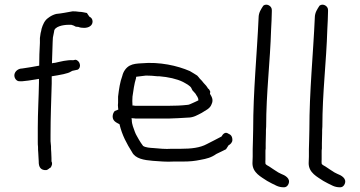

<svg xmlns="http://www.w3.org/2000/svg" viewBox="-20 -739 1523 813"><path d="M41 -423C39 -409 50 -393 65 -395H75C95 -397 104 -398 127 -402L145 -405V-389C144 -326 140 -263 140 -198V-139C140 -131 140 -124 141 -117C141 -108 141 -100 142 -92C142 -86 143 -80 143 -73C143 -66 144 -61 144 -56V-53C144 -34 151 -21 168 -19H177C185 -21 188 -27 195 -30C200 -39 203 -47 198 -56V-69C198 -76 197 -85 197 -94C196 -103 196 -111 196 -120L195 -130L194 -141V-169C194 -242 197 -315 199 -386V-416C216 -418 232 -422 249 -425L260 -428C270 -430 278 -434 286 -439C293 -441 302 -442 309 -444C327 -454 318 -484 299 -486L290 -484C264 -486 236 -478 213 -473C208 -473 204 -472 200 -471C201 -501 202 -532 203 -562C203 -568 204 -574 204 -580C206 -588 207 -597 209 -605C209 -627 248 -634 270 -634H282C289 -632 295 -630 301 -626C305 -626 309 -625 312 -625C319 -622 327 -621 336 -621C355 -621 372 -630 372 -648C372 -657 367 -665 359 -668C355 -673 352 -678 348 -684C337 -686 327 -689 315 -689C305 -691 296 -691 287 -691C265 -687 240 -682 218 -680C206 -677 194 -671 184 -663C169 -653 161 -634 156 -617C155 -611 154 -605 152 -599L149 -578V-557C147 -525 146 -493 146 -461C124 -457 97 -452 74 -449C57 -449 43 -437 41 -423Z M457 -246C457 -226 473 -220 486 -213C497 -166 517 -130 539 -95C553 -67 590 -61 627 -58C655 -56 685 -53 716 -55H755C783 -55 804 -57 828 -62C856 -67 875 -72 896 -87C910 -94 924 -100 937 -107C941 -113 945 -119 948 -124C955 -127 964 -136 964 -146C964 -162 957 -169 947 -173C933 -183 923 -170 918 -161C898 -151 877 -139 856 -129C827 -113 789 -109 746 -109H707C679 -107 655 -110 631 -112C615 -113 597 -114 586 -121C580 -129 573 -139 568 -148C562 -160 556 -167 551 -181C546 -196 538 -212 538 -231L537 -239C540 -238 544 -238 547 -238C552 -237 556 -237 559 -237H693C721 -238 748 -239 775 -241C800 -241 816 -252 834 -261C850 -272 869 -278 876 -298C885 -317 876 -330 869 -342C870 -345 870 -348 870 -352C867 -359 864 -363 861 -364C856 -373 850 -380 842 -388C838 -394 832 -400 826 -406C823 -410 819 -415 815 -419C805 -425 795 -432 784 -438C731 -461 656 -478 579 -471C561 -470 544 -469 529 -461C514 -453 502 -436 498 -418C488 -391 484 -363 480 -330V-304C479 -297 479 -290 480 -283C480 -280 481 -278 481 -275L466 -269C461 -264 457 -255 457 -246ZM541 -292C540 -305 540 -318 541 -330C545 -356 548 -383 556 -408C556 -410 556 -412 557 -414C570 -416 583 -417 598 -419C614 -419 629 -418 647 -416H655C692 -413 729 -405 755 -392C767 -385 785 -377 791 -365V-364C794 -357 797 -353 800 -351C803 -348 805 -345 808 -342C812 -333 820 -328 820 -314C811 -310 802 -305 792 -301C787 -299 780 -295 774 -295C748 -292 720 -291 693 -291H554C553 -291 550 -291 547 -292Z M1049 -48C1049 -7 1086 10 1111 27C1125 35 1137 41 1152 48C1161 52 1171 54 1180 54C1191 55 1199 48 1202 39C1211 16 1186 3 1170 -3L1158 -9C1145 -17 1132 -26 1120 -34C1118 -36 1104 -41 1104 -47C1103 -52 1104 -58 1104 -64V-95C1104 -101 1104 -105 1105 -110V-132C1105 -146 1106 -158 1106 -174C1106 -184 1106 -194 1107 -203C1107 -346 1124 -477 1128 -615C1129 -641 1131 -664 1131 -690V-697C1131 -714 1109 -726 1095 -715C1086 -701 1075 -686 1075 -664C1068 -506 1052 -354 1052 -190C1052 -173 1051 -160 1051 -144C1051 -132 1050 -119 1050 -107V-76C1050 -66 1049 -57 1049 -48Z M1287 -48C1287 -7 1324 10 1349 27C1363 35 1375 41 1390 48C1399 52 1409 54 1418 54C1429 55 1437 48 1440 39C1449 16 1424 3 1408 -3L1396 -9C1383 -17 1370 -26 1358 -34C1356 -36 1342 -41 1342 -47C1341 -52 1342 -58 1342 -64V-95C1342 -101 1342 -105 1343 -110V-132C1343 -146 1344 -158 1344 -174C1344 -184 1344 -194 1345 -203C1345 -346 1362 -477 1366 -615C1367 -641 1369 -664 1369 -690V-697C1369 -714 1347 -726 1333 -715C1324 -701 1313 -686 1313 -664C1306 -506 1290 -354 1290 -190C1290 -173 1289 -160 1289 -144C1289 -132 1288 -119 1288 -107V-76C1288 -66 1287 -57 1287 -48Z"/></svg>

Font: Scribbler
Style: Regular
Weight: 400
Designer: Mew Too
Foundry: Cannot Into Space Fonts
Version: Version 1.001